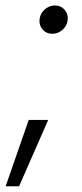

<svg xmlns="http://www.w3.org/2000/svg" viewBox="-43 -520 293 683"><path d="M-22.9 142.6 59.1 -93.3H128.4L24.9 142.6ZM143.6 -399.9Q121.1 -399.9 107.9 -416Q94.7 -432.1 98.1 -454.6Q101.6 -474.1 117.2 -487.3Q132.8 -500.5 151.9 -500.5Q174.3 -500.5 187.5 -484.4Q200.7 -468.3 197.3 -446.3Q194.3 -426.8 178.7 -413.3Q163.1 -399.9 143.6 -399.9Z"/></svg>

Font: Inter 28pt Light
Style: Italic
Weight: 300
Italic angle: -9.3988°
Designer: Rasmus Andersson
Foundry: rsms
Version: Version 4.001;git-66647c0bb